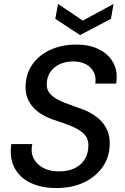

<svg xmlns="http://www.w3.org/2000/svg" viewBox="-20 -937 629 969"><path d="M264 12Q189 12 134.5 -14Q80 -40 53.5 -89.5Q27 -139 37 -210H143Q134 -170 149 -139Q164 -108 197.5 -90Q231 -72 276 -72Q324 -72 357 -88Q390 -104 407.5 -132.5Q425 -161 426 -199Q427 -225 417 -243Q407 -261 389 -274Q371 -287 348 -297Q325 -307 298 -316.5Q271 -326 243 -335Q176 -360 142 -401.5Q108 -443 109 -499Q110 -563 142.5 -610.5Q175 -658 233 -685Q291 -712 366 -712Q432 -712 480.5 -687.5Q529 -663 552.5 -619Q576 -575 566 -515H461Q466 -547 453.5 -572.5Q441 -598 414 -612.5Q387 -627 350 -627Q310 -627 280 -612.5Q250 -598 233.5 -573Q217 -548 216 -515Q215 -493 223.5 -477.5Q232 -462 247.5 -450Q263 -438 284 -428Q305 -418 330.5 -409.5Q356 -401 384 -390Q417 -379 444.5 -362.5Q472 -346 492 -324.5Q512 -303 523 -275Q534 -247 534 -211Q533 -145 498.5 -95Q464 -45 404 -16.5Q344 12 264 12ZM553 -917 540 -842 384 -760 259 -842 273 -917 398 -833Z"/></svg>

Font: DM Sans 20pt Medium
Style: Italic
Weight: 500
Italic angle: -10°
Version: Version 4.004;gftools[0.9.30]